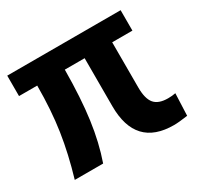

<svg xmlns="http://www.w3.org/2000/svg" viewBox="-125 -689 866 844"><g transform="rotate(-30 308.5 -267.5)"><path d="M338.1 -198.2V-441.7H237.5Q236.6 -297.9 222.2 -192.9Q207.8 -87.9 177 0H33Q66.4 -112.5 81.8 -214.8Q97.2 -317.1 97.4 -441.7H5.1V-545.4H580.6V-441.7H478V-212.2Q478 -155.3 498.9 -130.4Q519.8 -105.5 568.1 -105.5Q589.4 -105.5 606.4 -109.1L601.8 2.9Q555.4 9.5 532.2 9.5Q338.1 9.5 338.1 -198.2Z"/></g></svg>

Font: Min Sans VF VF
Style: Regular
Weight: 400
Designer: Jinseong-Kim, NotoSansCJK, Nunito
Foundry: Jinseong-Kim
Version: Version 1.420;Glyphs 3.1.2 (3151)